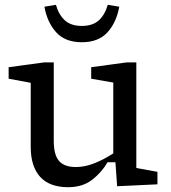

<svg xmlns="http://www.w3.org/2000/svg" viewBox="-20 -768 712 800"><path d="M468 8 461 -92H428Q404 -50 364 -19Q324 12 264 12Q186 12 147 -31.5Q108 -75 108 -156V-423L16 -440V-488L164 -508H204V-180Q204 -123 226 -97.5Q248 -72 296 -72Q334 -72 374 -88Q414 -104 452 -129V-424L360 -440V-488L508 -508H548V-68L636 -52V0ZM165 -740 213 -748Q225 -706 250.5 -683Q276 -660 321 -660Q366 -660 391.5 -683Q417 -706 429 -748L477 -740Q465 -674 427.5 -633Q390 -592 321 -592Q252 -592 214.5 -633Q177 -674 165 -740Z"/></svg>

Font: Source Serif 4 Caption
Style: Regular
Weight: 400
Designer: Frank Grießhammer
Foundry: Adobe Systems Incorporated
Version: Version 4.004;hotconv 1.0.117;makeotfexe 2.5.65602